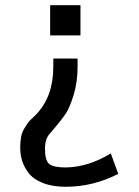

<svg xmlns="http://www.w3.org/2000/svg" viewBox="-20 -547 536 742"><path d="M58.1 22.9Q58.1 1 61.5 -17.6Q64.9 -36.1 74 -50.5Q83 -64.9 87.4 -71.5Q91.8 -78.1 105 -90.6Q118.2 -103 119.1 -104Q186 -173.8 186 -288.1V-320.8H279.8V-288.1Q279.8 -230 264.4 -179.4Q249 -128.9 231.9 -104.5Q214.8 -80.1 191.9 -53.5Q168.9 -26.9 167 -23.9Q153.8 -4.9 153.8 26.9Q153.8 73.7 170.4 86.9Q187 100.1 233.9 100.1Q320.8 99.1 408.2 45.9L437 125Q339.8 174.8 233.9 174.8Q182.1 174.8 145 159.9Q107.9 145 89.8 120.6Q71.8 96.2 64.9 72.5Q58.1 48.8 58.1 22.9ZM173.8 -410.2V-526.9H291V-410.2Z"/></svg>

Font: CMU Bright
Style: SemiBold
Weight: 600
Version: Version 0.7.0